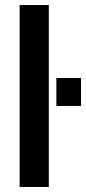

<svg xmlns="http://www.w3.org/2000/svg" viewBox="-20 -743 342 763"><path d="M58 0V-723H174V0ZM204 -322V-433H302V-322Z"/></svg>

Font: Archivo SemiCondensed SemiBold
Style: Regular
Weight: 600
Width: 4
Designer: Hector Gatti
Foundry: Omnibus-Type
Version: Version 2.001; ttfautohint (v1.8.3)